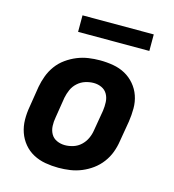

<svg xmlns="http://www.w3.org/2000/svg" viewBox="-107 -800 814 898"><g transform="rotate(15 300.0 -351.0)"><path d="M257 8Q225 8 193.5 2.5Q162 -3 135 -17.5Q108 -32 88.5 -55.5Q69 -79 59 -108Q49 -137 48.5 -169Q48 -201 54 -234L70 -334Q75 -361 85 -388Q95 -415 112.5 -439Q130 -463 154.5 -480.5Q179 -498 206 -509Q233 -520 261 -524Q289 -528 316 -528Q349 -528 380.5 -522.5Q412 -517 438.5 -502.5Q465 -488 485 -464.5Q505 -441 515 -412Q525 -383 525 -351Q525 -319 520 -286L503 -186Q499 -159 489 -132Q479 -105 461 -81Q443 -57 419 -39.5Q395 -22 368 -11Q341 0 313 4Q285 8 257 8ZM259 -102Q279 -102 299.5 -108.5Q320 -115 336 -130Q352 -145 361 -164.5Q370 -184 373 -204L390 -304Q393 -325 392 -346Q391 -367 381.5 -384Q372 -401 354 -409.5Q336 -418 315 -418Q295 -418 274.5 -411.5Q254 -405 237.5 -390Q221 -375 212.5 -355.5Q204 -336 200 -316L184 -216Q180 -195 181 -174Q182 -153 191.5 -136Q201 -119 219.5 -110.5Q238 -102 259 -102ZM527 -630H182V-710H527Z"/></g></svg>

Font: Iosevka SS04 XBd Ex Obl
Style: Regular
Weight: 800
Width: 7
Italic angle: -9°
Monospace: yes
Designer: Belleve Invis
Foundry: Belleve Invis
Version: Version 19.0.0; ttfautohint (v1.8.4)